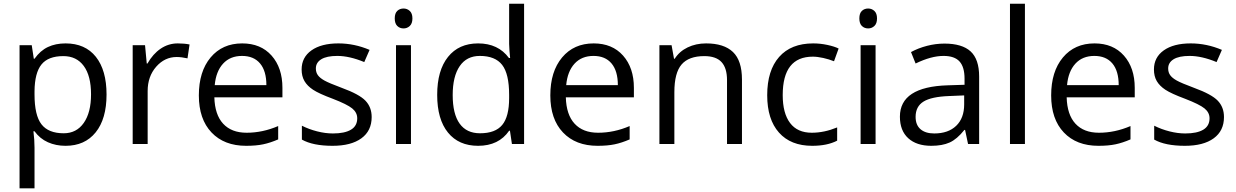

<svg xmlns="http://www.w3.org/2000/svg" viewBox="-20 -780 6696 1040"><path d="M335 9.8Q282.7 9.8 239.5 -9.5Q196.3 -28.8 167 -68.8H161.1Q167 -22 167 20V240.2H85.9V-535.2H151.9L163.1 -461.9H167Q198.2 -505.9 239.7 -525.4Q281.2 -544.9 335 -544.9Q441.4 -544.9 499.3 -472.2Q557.1 -399.4 557.1 -268.1Q557.1 -136.2 498.3 -63.2Q439.5 9.8 335 9.8ZM323.2 -476.1Q241.2 -476.1 204.6 -430.7Q168 -385.3 167 -286.1V-268.1Q167 -155.3 204.6 -106.7Q242.2 -58.1 325.2 -58.1Q394.5 -58.1 433.8 -114.3Q473.1 -170.4 473.1 -269Q473.1 -369.1 433.8 -422.6Q394.5 -476.1 323.2 -476.1Z M942.9 -544.9Q978.5 -544.9 1006.8 -539.1L995.6 -463.9Q962.4 -471.2 937 -471.2Q872.1 -471.2 825.9 -418.5Q779.8 -365.7 779.8 -287.1V0H698.7V-535.2H765.6L774.9 -436H778.8Q808.6 -488.3 850.6 -516.6Q892.6 -544.9 942.9 -544.9Z M1313 9.8Q1194.3 9.8 1125.7 -62.5Q1057.1 -134.8 1057.1 -263.2Q1057.1 -392.6 1120.8 -468.8Q1184.6 -544.9 1292 -544.9Q1392.6 -544.9 1451.2 -478.8Q1509.8 -412.6 1509.8 -304.2V-252.9H1141.1Q1143.6 -158.7 1188.7 -109.9Q1233.9 -61 1315.9 -61Q1402.3 -61 1486.8 -97.2V-24.9Q1443.8 -6.3 1405.5 1.7Q1367.2 9.8 1313 9.8ZM1291 -477.1Q1226.6 -477.1 1188.2 -435.1Q1149.9 -393.1 1143.1 -318.8H1422.9Q1422.9 -395.5 1388.7 -436.3Q1354.5 -477.1 1291 -477.1Z M1993.2 -146Q1993.2 -71.3 1937.5 -30.8Q1881.8 9.8 1781.2 9.8Q1674.8 9.8 1615.2 -23.9V-99.1Q1653.8 -79.6 1698 -68.4Q1742.2 -57.1 1783.2 -57.1Q1846.7 -57.1 1880.9 -77.4Q1915 -97.7 1915 -139.2Q1915 -170.4 1887.9 -192.6Q1860.8 -214.8 1782.2 -245.1Q1707.5 -272.9 1676 -293.7Q1644.5 -314.5 1629.2 -340.8Q1613.8 -367.2 1613.8 -403.8Q1613.8 -469.2 1667 -507.1Q1720.2 -544.9 1813 -544.9Q1899.4 -544.9 1981.9 -509.8L1953.1 -443.8Q1872.6 -477.1 1807.1 -477.1Q1749.5 -477.1 1720.2 -459Q1690.9 -440.9 1690.9 -409.2Q1690.9 -387.7 1701.9 -372.6Q1712.9 -357.4 1737.3 -343.8Q1761.7 -330.1 1831.1 -304.2Q1926.3 -269.5 1959.7 -234.4Q1993.2 -199.2 1993.2 -146Z M2206.1 0H2125V-535.2H2206.1ZM2118.2 -680.2Q2118.2 -708 2131.8 -720.9Q2145.5 -733.9 2166 -733.9Q2185.5 -733.9 2199.7 -720.7Q2213.9 -707.5 2213.9 -680.2Q2213.9 -652.8 2199.7 -639.4Q2185.5 -626 2166 -626Q2145.5 -626 2131.8 -639.4Q2118.2 -652.8 2118.2 -680.2Z M2742.2 -71.8H2737.8Q2681.6 9.8 2569.8 9.8Q2464.8 9.8 2406.5 -62Q2348.1 -133.8 2348.1 -266.1Q2348.1 -398.4 2406.7 -471.7Q2465.3 -544.9 2569.8 -544.9Q2678.7 -544.9 2736.8 -465.8H2743.2L2739.7 -504.4L2737.8 -542V-759.8H2818.8V0H2752.9ZM2580.1 -58.1Q2663.1 -58.1 2700.4 -103.3Q2737.8 -148.4 2737.8 -249V-266.1Q2737.8 -379.9 2700 -428.5Q2662.1 -477.1 2579.1 -477.1Q2507.8 -477.1 2470 -421.6Q2432.1 -366.2 2432.1 -265.1Q2432.1 -162.6 2469.7 -110.4Q2507.3 -58.1 2580.1 -58.1Z M3216.8 9.8Q3098.1 9.8 3029.5 -62.5Q2960.9 -134.8 2960.9 -263.2Q2960.9 -392.6 3024.7 -468.8Q3088.4 -544.9 3195.8 -544.9Q3296.4 -544.9 3355 -478.8Q3413.6 -412.6 3413.6 -304.2V-252.9H3044.9Q3047.4 -158.7 3092.5 -109.9Q3137.7 -61 3219.7 -61Q3306.2 -61 3390.6 -97.2V-24.9Q3347.7 -6.3 3309.3 1.7Q3271 9.8 3216.8 9.8ZM3194.8 -477.1Q3130.4 -477.1 3092 -435.1Q3053.7 -393.1 3046.9 -318.8H3326.7Q3326.7 -395.5 3292.5 -436.3Q3258.3 -477.1 3194.8 -477.1Z M3918 0V-346.2Q3918 -411.6 3888.2 -443.8Q3858.4 -476.1 3794.9 -476.1Q3710.9 -476.1 3671.9 -430.7Q3632.8 -385.3 3632.8 -280.8V0H3551.8V-535.2H3617.7L3630.9 -461.9H3634.8Q3659.7 -501.5 3704.6 -523.2Q3749.5 -544.9 3804.7 -544.9Q3901.4 -544.9 3950.2 -498.3Q3999 -451.7 3999 -349.1V0Z M4379.4 9.8Q4263.2 9.8 4199.5 -61.8Q4135.7 -133.3 4135.7 -264.2Q4135.7 -398.4 4200.4 -471.7Q4265.1 -544.9 4384.8 -544.9Q4423.3 -544.9 4461.9 -536.6Q4500.5 -528.3 4522.5 -517.1L4497.6 -448.2Q4470.7 -459 4439 -466.1Q4407.2 -473.1 4382.8 -473.1Q4219.7 -473.1 4219.7 -265.1Q4219.7 -166.5 4259.5 -113.8Q4299.3 -61 4377.4 -61Q4444.3 -61 4514.6 -89.8V-18.1Q4460.9 9.8 4379.4 9.8Z M4722.7 0H4641.6V-535.2H4722.7ZM4634.8 -680.2Q4634.8 -708 4648.4 -720.9Q4662.1 -733.9 4682.6 -733.9Q4702.1 -733.9 4716.3 -720.7Q4730.5 -707.5 4730.5 -680.2Q4730.5 -652.8 4716.3 -639.4Q4702.1 -626 4682.6 -626Q4662.1 -626 4648.4 -639.4Q4634.8 -652.8 4634.8 -680.2Z M5223.6 0 5207.5 -76.2H5203.6Q5163.6 -25.9 5123.8 -8.1Q5084 9.8 5024.4 9.8Q4944.8 9.8 4899.7 -31.2Q4854.5 -72.3 4854.5 -147.9Q4854.5 -310.1 5113.8 -317.9L5204.6 -320.8V-354Q5204.6 -417 5177.5 -447Q5150.4 -477.1 5090.8 -477.1Q5023.9 -477.1 4939.5 -436L4914.6 -498Q4954.1 -519.5 5001.2 -531.7Q5048.3 -543.9 5095.7 -543.9Q5191.4 -543.9 5237.5 -501.5Q5283.7 -459 5283.7 -365.2V0ZM5040.5 -57.1Q5116.2 -57.1 5159.4 -98.6Q5202.6 -140.1 5202.6 -214.8V-263.2L5121.6 -259.8Q5024.9 -256.3 4982.2 -229.7Q4939.5 -203.1 4939.5 -147Q4939.5 -103 4966.1 -80.1Q4992.7 -57.1 5040.5 -57.1Z M5531.7 0H5450.7V-759.8H5531.7Z M5929.7 9.8Q5811 9.8 5742.4 -62.5Q5673.8 -134.8 5673.8 -263.2Q5673.8 -392.6 5737.5 -468.8Q5801.3 -544.9 5908.7 -544.9Q6009.3 -544.9 6067.9 -478.8Q6126.5 -412.6 6126.5 -304.2V-252.9H5757.8Q5760.3 -158.7 5805.4 -109.9Q5850.6 -61 5932.6 -61Q6019 -61 6103.5 -97.2V-24.9Q6060.5 -6.3 6022.2 1.7Q5983.9 9.8 5929.7 9.8ZM5907.7 -477.1Q5843.3 -477.1 5804.9 -435.1Q5766.6 -393.1 5759.8 -318.8H6039.6Q6039.6 -395.5 6005.4 -436.3Q5971.2 -477.1 5907.7 -477.1Z M6609.9 -146Q6609.9 -71.3 6554.2 -30.8Q6498.5 9.8 6397.9 9.8Q6291.5 9.8 6231.9 -23.9V-99.1Q6270.5 -79.6 6314.7 -68.4Q6358.9 -57.1 6399.9 -57.1Q6463.4 -57.1 6497.6 -77.4Q6531.7 -97.7 6531.7 -139.2Q6531.7 -170.4 6504.6 -192.6Q6477.5 -214.8 6398.9 -245.1Q6324.2 -272.9 6292.7 -293.7Q6261.2 -314.5 6245.8 -340.8Q6230.5 -367.2 6230.5 -403.8Q6230.5 -469.2 6283.7 -507.1Q6336.9 -544.9 6429.7 -544.9Q6516.1 -544.9 6598.6 -509.8L6569.8 -443.8Q6489.3 -477.1 6423.8 -477.1Q6366.2 -477.1 6336.9 -459Q6307.6 -440.9 6307.6 -409.2Q6307.6 -387.7 6318.6 -372.6Q6329.6 -357.4 6354 -343.8Q6378.4 -330.1 6447.8 -304.2Q6543 -269.5 6576.4 -234.4Q6609.9 -199.2 6609.9 -146Z"/></svg>

Font: f0_46825 
Style: Regular
Weight: 400
Foundry: Ascender Corporation
Version: Version 1.10